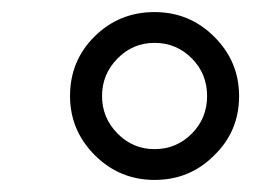

<svg xmlns="http://www.w3.org/2000/svg" viewBox="-20 -718 440 318"><path d="M376 -559Q376 -500 334 -460Q294 -420 236 -420Q178 -420 137 -461Q96 -502 96 -559Q96 -617 136 -657Q177 -698 236 -698Q294 -698 335 -657Q376 -616 376 -559ZM297.5 -496.5Q323 -522 323 -559Q323 -596 297.5 -621.5Q272 -647 236 -647Q200 -647 174.5 -621Q149 -595 149 -559Q149 -523 174.5 -497Q200 -471 236 -471Q272 -471 297.5 -496.5Z"/></svg>

Font: Libra Sans
Style: Italic
Weight: 400
Italic angle: -12°
Foundry: Context Ltd
Version: Version 1.002